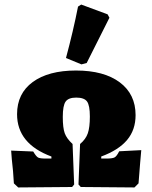

<svg xmlns="http://www.w3.org/2000/svg" viewBox="-20 -822 670 844"><path d="M41 -16Q38 -72 32 -121L29 -160L126 -156Q139 -134 147.5 -129.5Q156 -125 182 -125H206V-134Q55 -190 55 -320Q55 -411 124 -461.5Q193 -512 314 -512Q437 -512 506.5 -460Q576 -408 576 -316Q576 -251 538.5 -206.5Q501 -162 425 -134V-125H448Q474 -125 483.5 -130Q493 -135 504 -157L601 -162L596 -105Q593 -73 589 -16L571 2L335 0L325 -11L332 -189Q357 -210 366 -236Q375 -262 375 -310Q375 -359 362.5 -376Q350 -393 315 -393Q281 -393 268.5 -375.5Q256 -358 256 -308Q256 -260 264.5 -236.5Q273 -213 299 -189L306 -11L297 0L60 2ZM270 -567Q302 -686 323 -793L337 -802L453 -759L461 -744L361 -545L338 -539Z"/></svg>

Font: Alegreya SC Black
Style: Regular
Weight: 900
Designer: Juan Pablo del Peral
Foundry: Huerta Tipografica
Version: Version 2.007; ttfautohint (v1.6)